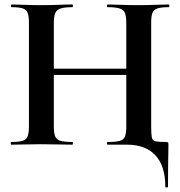

<svg xmlns="http://www.w3.org/2000/svg" viewBox="-20 -645 803 856"><path d="M161 -311V-339H594V-311ZM109 -81V-544Q109 -573 103.4 -587.5Q97.8 -602 81.3 -607.5Q64.9 -613 32 -613Q29 -613 29 -619Q29 -625 32 -625Q58 -625 91.1 -623.5Q124.1 -622 160 -622Q206 -622 240.7 -623.5Q275.5 -625 303 -625Q305 -625 305 -619Q305 -613 303 -613Q267.6 -613 249.8 -607Q232.1 -601 226.1 -586Q220 -571 220 -542V-81Q220 -52 226 -37Q232 -22 250 -17Q268 -12 303 -12Q305 -12 305 -6Q305 0 303 0Q274.3 0 240.1 -1Q206 -2 160 -2Q123.8 -2 89.9 -1Q56 0 30 0Q28 0 28 -6Q28 -12 30 -12Q64 -12 80.5 -17Q97 -22 103 -37Q109 -52 109 -81ZM546 0H460Q457 0 457 -6Q457 -12 460 -12Q496.4 -12 514.1 -17Q531.8 -22 537.4 -37Q543 -52 543 -81V-542Q543 -571 537.4 -586Q531.8 -601 514.1 -607Q496.4 -613 460 -613Q457 -613 457 -619Q457 -625 460 -625Q486.1 -625 519.5 -623.5Q553 -622 599 -622Q635 -622 670.5 -623.5Q706 -625 732 -625Q735 -625 735 -619Q735 -613 732 -613Q699.1 -613 682.2 -607.5Q665.3 -602 659.6 -587.5Q654 -573 654 -544V-81Q654 -47 656.8 -32.5Q659.7 -18 673.4 -15Q687.2 -12 718 -12Q727 -12 729 -10Q731 -8 731 0Q731 17 730.5 37Q730 57 729.5 91.5Q729 126 729 187Q729 191 723 191Q717 191 717 187Q717 95 673 47.5Q629 0 546 0Z"/></svg>

Font: Cormorant Infant Light
Style: Regular
Weight: 300
Designer: Christian Thalmann (Catharsis Fonts)
Foundry: Catharsis Fonts
Version: Version 4.001